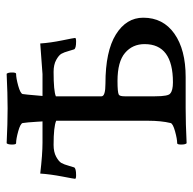

<svg xmlns="http://www.w3.org/2000/svg" viewBox="-22 -554 579 575"><g transform="rotate(-90 267.5 -266.5)"><path d="M266.6 -388.7V-252Q266.6 -240.2 304.7 -240.2Q401.4 -240.2 451.7 -209Q502 -177.7 502 -127Q502 -67.4 454.1 -33.7Q406.2 0 324.2 0H231.4Q185.5 0 126 2.9Q122.1 -1 122.1 -13.2Q122.1 -25.4 126 -25.4Q138.7 -25.4 161.6 -31.7Q184.6 -38.1 186.5 -44.9Q193.4 -73.2 193.4 -113.3V-387.7Q175.8 -395.5 121.1 -395.5Q99.6 -395.5 85.4 -387.7Q71.3 -379.9 66.9 -372.1Q62.5 -364.3 58.6 -350.1Q54.7 -335.9 53.7 -334Q50.8 -328.1 30.3 -328.1Q19.5 -328.1 19.5 -331.1Q19.5 -334 26.4 -369.6Q33.2 -405.3 35.2 -435.5Q92.8 -428.7 127.9 -428.7H191.4Q191.4 -431.6 190.4 -445.3Q189.5 -459 188.5 -471.2Q187.5 -483.4 186.5 -488.3Q184.6 -495.1 161.6 -501.5Q138.7 -507.8 126 -507.8Q122.1 -507.8 122.1 -520Q122.1 -532.2 126 -536.1Q185.5 -533.2 230.5 -533.2Q273.4 -533.2 334 -536.1Q337.9 -532.2 337.9 -520Q337.9 -507.8 334 -507.8Q321.3 -507.8 298.3 -501.5Q275.4 -495.1 273.4 -488.3Q272.5 -486.3 267.6 -428.7H333L424.8 -435.5Q426.8 -405.3 434.1 -369.6Q441.4 -334 441.4 -331.1Q441.4 -328.1 430.7 -328.1Q410.2 -328.1 407.2 -334Q406.2 -335.9 402.3 -350.1Q398.4 -364.3 394 -372.1Q389.6 -379.9 375.5 -387.7Q361.3 -395.5 339.8 -395.5Q282.2 -395.5 266.6 -388.7ZM312.5 -204.1Q278.3 -204.1 271.5 -200.2Q266.6 -197.3 266.6 -182.6V-91.8Q266.6 -50.8 275.4 -45.9Q284.2 -38.1 308.6 -38.1Q422.9 -38.1 422.9 -123Q422.9 -159.2 396.5 -181.6Q370.1 -204.1 312.5 -204.1Z"/></g></svg>

Font: Crimson Text
Style: Roman
Weight: 400
Version: Version 0.13